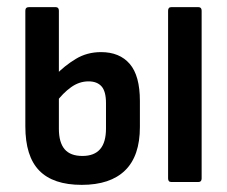

<svg xmlns="http://www.w3.org/2000/svg" viewBox="-20 -510 636 538"><path d="M209 8Q129 8 90 -32Q51 -72 51 -156V-480Q51 -490 61 -490H136Q145 -490 145 -480V-149Q145 -111 161 -92Q177 -73 211 -73Q244 -73 260.5 -92Q277 -111 277 -150V-221Q277 -254 264.5 -268Q252 -282 228 -282Q202 -282 179 -265.5Q156 -249 137 -223L135 -299Q161 -326 192.5 -345Q224 -364 263 -364Q315 -364 343.5 -331Q372 -298 372 -227V-154Q372 -73 330.5 -32.5Q289 8 209 8ZM460 0Q451 0 451 -10V-480Q451 -490 460 -490H536Q545 -490 545 -480V-10Q545 0 536 0Z"/></svg>

Font: Sofia Sans Condensed SemiBold
Style: Regular
Weight: 600
Designer: Botio Nikoltchev, Ani Petrova
Foundry: lettersoup
Version: Version 4.101